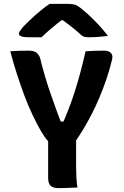

<svg xmlns="http://www.w3.org/2000/svg" viewBox="-20 -965 640 989"><path d="M379 1Q362 1 346.5 2Q331 3 315 3.5Q299 4 282 4Q262 4 250 -2Q238 -8 233 -19.5Q228 -31 228 -48Q228 -105 228 -163.5Q228 -222 228 -279H372Q372 -251 372 -221.5Q372 -192 372 -162.5Q372 -133 372 -104Q372 -77 373.5 -50.5Q375 -24 379 1ZM33 -701Q58 -703 82 -703.5Q106 -704 129 -704Q147 -704 159 -699Q171 -694 179.5 -681Q188 -668 192 -643Q202 -606 213 -568Q224 -530 238 -490Q252 -450 268 -405Q284 -360 305 -308L263 -339H336L294 -308Q318 -363 335 -407.5Q352 -452 365.5 -494.5Q379 -537 392.5 -586.5Q406 -636 421 -701Q446 -703 470 -703.5Q494 -704 518 -704Q540 -704 551.5 -692Q563 -680 557 -657Q545 -607 528.5 -558.5Q512 -510 492.5 -463.5Q473 -417 450.5 -373.5Q428 -330 403.5 -290Q379 -250 352 -214Q319 -214 298 -215Q277 -216 263.5 -218.5Q250 -221 241.5 -226.5Q233 -232 225 -241Q208 -260 188 -295Q168 -330 146.5 -375.5Q125 -421 105 -474.5Q85 -528 66.5 -585.5Q48 -643 33 -701ZM236 -945Q248 -945 266 -945Q284 -945 302 -945Q320 -945 332 -945Q351 -945 365 -941Q379 -937 400 -920Q413 -910 429.5 -895Q446 -880 464.5 -861.5Q483 -843 501 -822.5Q519 -802 536 -780Q514 -777 487.5 -775Q461 -773 436 -773Q418 -773 409 -777.5Q400 -782 391 -791Q374 -807 348.5 -827Q323 -847 280 -878L334 -861Q318 -861 301.5 -861Q285 -861 268 -861L321 -880Q277 -846 246 -820Q215 -794 194 -773H134Q113 -773 100.5 -775Q88 -777 82.5 -781.5Q77 -786 77 -791Q77 -796 82 -804Q87 -812 100 -828Q113 -841 129.5 -857Q146 -873 164 -889Q182 -905 200.5 -919.5Q219 -934 236 -945Z"/></svg>

Font: Rec Mono Semicasual
Style: Bold
Weight: 700
Version: Version 1.085; ttfautohint (v1.8.4.7-5d5b)